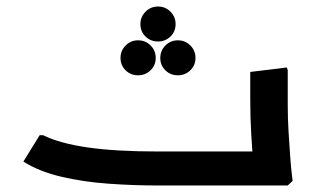

<svg xmlns="http://www.w3.org/2000/svg" viewBox="-20 -569 969 589"><path d="M463.3 0Q389 0 312.7 -5.5Q236.3 -10.9 168.4 -26.8Q100.6 -42.6 51.7 -73.3L101.7 -154.3H112Q163.3 -129 249 -116.7Q334.7 -104.3 463.3 -104.3H753L749.7 0ZM756.7 0 759.7 -42Q759.7 -42 756.7 -74.5Q753.7 -107 750.7 -158Q747.7 -209 747.7 -265V-348.3L859.7 -362L862.7 -354V-247Q862.7 -206 865.2 -165Q867.7 -124 870.2 -89.5Q872.7 -55 875.2 -34.5Q877.7 -14 877.7 -14L862.7 0ZM661.7 0V-104.3H767.7V0ZM661.7 0Q650.7 0 646.2 -15.4Q641.7 -30.9 641.7 -53.3Q641.7 -76.3 646.2 -90.3Q650.7 -104.3 661.7 -104.3ZM403.5 -338Q381 -338 365.3 -353.3Q349.7 -368.7 349.7 -391.2Q349.7 -413.8 365.5 -429.5Q381.2 -445.3 403.8 -445.3Q426.3 -445.3 442 -429.5Q457.7 -413.8 457.7 -391.2Q457.7 -368.7 441.9 -353.3Q426.1 -338 403.5 -338ZM525.5 -338Q503 -338 487.3 -353.3Q471.7 -368.7 471.7 -391.2Q471.7 -413.8 487.5 -429.5Q503.2 -445.3 525.8 -445.3Q548.3 -445.3 564 -429.5Q579.7 -413.8 579.7 -391.2Q579.7 -368.7 563.9 -353.3Q548.1 -338 525.5 -338ZM464.5 -441.7Q442 -441.7 426.3 -457Q410.7 -472.3 410.7 -494.9Q410.7 -517.4 426.5 -533.2Q442.2 -549 464.8 -549Q487.3 -549 503 -533.2Q518.7 -517.4 518.7 -494.9Q518.7 -472.3 502.9 -457Q487.1 -441.7 464.5 -441.7Z"/></svg>

Font: Fustat
Style: Regular
Weight: 400
Designer: Mohamed Gaber, Khaled Hosny, Laura Garcia Mut
Foundry: Kief Type Foundry, Alif Type Foundry, Hard Type Foundry
Version: Version 1.007